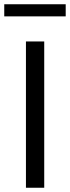

<svg xmlns="http://www.w3.org/2000/svg" viewBox="-22 -883 329 903"><path d="M100 0V-688H186V0ZM-2 -806V-863H287V-806Z"/></svg>

Font: Saira
Style: Regular
Weight: 400
Designer: Hector Gatti with collaboration of the Omnibus-Type team
Foundry: Omnibus-Type
Version: Version 1.100; ttfautohint (v1.8.3)